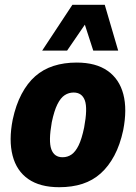

<svg xmlns="http://www.w3.org/2000/svg" viewBox="-20 -770 567 801"><path d="M227 11Q147 11 98 -23Q49 -57 32.5 -121Q16 -185 33 -271Q46 -332 70 -377.5Q94 -423 127 -452Q160 -481 203.5 -495Q247 -509 300 -509Q380 -509 429 -474.5Q478 -440 494.5 -377Q511 -314 494 -227Q481 -166 457 -121Q433 -76 400 -46.5Q367 -17 324 -3Q281 11 227 11ZM241 -114Q262 -114 278.5 -125.5Q295 -137 308 -163.5Q321 -190 331 -238Q346 -318 334 -351Q322 -384 287 -384Q267 -384 250 -373Q233 -362 219.5 -335Q206 -308 196 -260Q182 -181 194 -147.5Q206 -114 241 -114ZM156 -559 282 -750H417L473 -559H369L334 -667L260 -559Z"/></svg>

Font: Nunito Sans 10pt Condensed Black
Style: Italic
Weight: 900
Width: 3
Italic angle: -9°
Designer: Vernon Adams
Foundry: Vernon Adams
Version: Version 3.101;gftools[0.9.27]